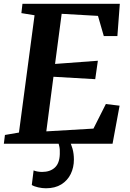

<svg xmlns="http://www.w3.org/2000/svg" viewBox="-26 -763 691 1019"><path d="M-5.6 0 0.2 -46.7 74.6 -59.5 157.4 -682 87.5 -693.4 93.2 -743H609.9L597 -571.5H524.9L494 -678.7L301.3 -689.7L266.2 -423.7L493.4 -440.6L479.4 -342.8L257.7 -355.6L219.8 -65.8L470 -80.5L535.8 -210.9L608.7 -202.1L571.3 0ZM313.1 -15.7 342.3 -13.7Q351.6 0 358.9 26.4Q366.2 52.9 366.2 83.9Q366.2 125.8 349.3 160.5Q332.3 195.1 299.3 215.7Q266.2 236.2 217.7 236.2Q198.2 236.2 176.7 231.4Q155.1 226.6 142.7 218.8L152.4 141.3Q158.4 144.4 171.3 147Q184.2 149.5 197.3 149.5Q239.9 149.5 264.9 126.5Q290 103.5 291.4 54.7Q292.6 28.9 288.6 13.3Q284.6 -2.3 281.7 -13.7Z"/></svg>

Font: Merriweather Light
Style: Italic
Weight: 300
Italic angle: -7.8°
Designer: Eben Sorkin
Foundry: Eben Sorkin
Version: Version 2.101